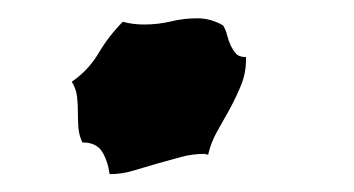

<svg xmlns="http://www.w3.org/2000/svg" viewBox="-20 -493 393 213"><path d="M252.9 -426.8Q252.9 -412.1 247.6 -398.9Q242.2 -385.7 235.4 -373Q228.5 -360.4 221.2 -347.7Q213.9 -335 210.9 -321.3L207 -322.3Q193.4 -322.3 180.7 -318.8Q168 -315.4 154.3 -311.5L127.9 -303.7Q115.2 -299.8 101.6 -299.8Q99.6 -314.5 93.3 -324.7Q86.9 -335 71.3 -335Q67.4 -343.8 66.9 -352.1Q66.4 -360.4 66.4 -369.1Q66.4 -377.9 65.4 -386.2Q64.5 -394.5 59.6 -402.3Q78.1 -415 89.4 -434.1Q100.6 -453.1 116.2 -468.8Q127.9 -465.8 139.6 -465.8Q155.3 -465.8 169.4 -469.2Q183.6 -472.7 199.2 -472.7Q213.9 -472.7 227.5 -464.8Q230.5 -460 231.9 -454.1Q233.4 -448.2 235.8 -442.9Q238.3 -437.5 241.7 -433.6Q245.1 -429.7 252.9 -429.7Z"/></svg>

Font: Rock Salt
Style: Regular
Weight: 400
Version: Version 1.001